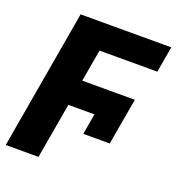

<svg xmlns="http://www.w3.org/2000/svg" viewBox="-130 -816 846 920"><g transform="rotate(20 293.5 -355.5)"><path d="M508.8 -415 467.3 -177.2H332.5L373.5 -415ZM292 -710.9 168.5 0H1.5L124.5 -710.9ZM508.8 -415 485.8 -283.2H169.4L192.4 -415ZM586.9 -710.9 564 -578.6H220.2L243.7 -710.9Z"/></g></svg>

Font: Roboto Black
Style: Italic
Weight: 900
Italic angle: -12°
Designer: Christian Robertson
Foundry: Google
Version: Version 3.0; 2020